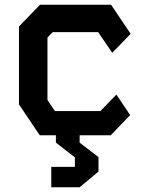

<svg xmlns="http://www.w3.org/2000/svg" viewBox="-20 -570 640 809"><path d="M148.5 -550H448L530.5 -427.5L453 -347.5L393.5 -434.5H202L180 -412V-148.5L211.5 -102H403L470.5 -171.5L528.5 -85L446.5 0H147.5L60 -130V-458.5ZM196 133H295.5V93L215.5 31V-5H315.5V31L395 92V153L315.5 219H196Z"/></svg>

Font: Kode Mono
Style: Regular
Weight: 400
Monospace: yes
Designer: Isa Ozler
Foundry: Kadena LLC
Version: Version 1.000;gftools[0.9.28]